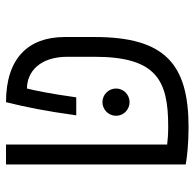

<svg xmlns="http://www.w3.org/2000/svg" viewBox="-24 -602 635 626"><g transform="rotate(-90 293.0 -288.5)"><path d="M191.4 9.3C397.5 9.3 485.8 -67.4 485.8 -296.9V-394.5C485.8 -514.2 415.5 -585.9 273.4 -585.9C257.3 -521.5 244.6 -458.5 230.5 -356.9H289.1C302.2 -450.2 312 -493.7 317.9 -517.6C371.1 -517.6 421.4 -477.1 421.4 -385.3V-297.9C421.4 -95.7 345.2 -57.1 194.8 -57.1C169.4 -57.1 150.4 -58.6 135.3 -60.5V-585.9H70.3V0C90.3 3.9 137.2 9.3 191.4 9.3ZM273.4 -183.1C297.9 -183.1 317.9 -202.6 317.9 -227.1C317.9 -251.5 297.9 -271.5 273.4 -271.5C249 -271.5 229 -251.5 229 -227.1C229 -202.6 249 -183.1 273.4 -183.1Z"/></g></svg>

Font: Cascadia Code Light
Style: Regular
Weight: 300
Monospace: yes
Designer: Aaron Bell
Foundry: Saja Typeworks
Version: Version 2404.023